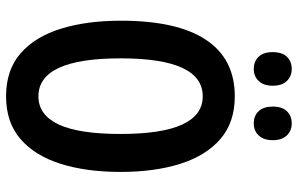

<svg xmlns="http://www.w3.org/2000/svg" viewBox="-190 -758 958 617"><g transform="rotate(90 288.5 -449.0)"><path d="M532 -358Q532 -248 506 -165.5Q480 -83 426.5 -36.5Q373 10 289 10Q204 10 150.5 -37Q97 -84 71.5 -167Q46 -250 46 -359Q46 -540 107.5 -632.5Q169 -725 289 -725Q373 -725 426.5 -678.5Q480 -632 506 -549.5Q532 -467 532 -358ZM167 -358Q167 -94 289 -94Q349 -94 379.5 -159Q410 -224 410 -358Q410 -622 289 -622Q167 -622 167 -358ZM147 -847Q147 -877 162 -892.5Q177 -908 201 -908Q225 -908 240 -892Q255 -876 255 -847Q255 -818 240 -802Q225 -786 201 -786Q177 -786 162 -801.5Q147 -817 147 -847ZM322 -847Q322 -877 337 -892.5Q352 -908 376 -908Q400 -908 415 -892Q430 -876 430 -847Q430 -818 415 -802Q400 -786 376 -786Q351 -786 336.5 -802Q322 -818 322 -847Z"/></g></svg>

Font: Noto Sans Thai ExtCond SemBd
Style: Regular
Weight: 600
Width: 2
Designer: Monotype Design Team
Foundry: Monotype Imaging Inc.
Version: Version 2.002; ttfautohint (v1.8.4.7-5d5b)